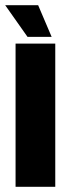

<svg xmlns="http://www.w3.org/2000/svg" viewBox="-45 -720 248 740"><path d="M102 -700H-25L61 -578H154ZM168 -552H15V0H168Z"/></svg>

Font: Queering Heavy
Style: Bold
Weight: 900
Designer: Adam Naccarato
Foundry: adamnac
Version: Version 2.000;hotconv 1.0.109;makeotfexe 2.5.65596